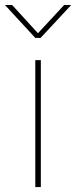

<svg xmlns="http://www.w3.org/2000/svg" viewBox="-78 -760 309 780"><path d="M65.4 0V-515.6H87.9V0ZM-28.8 -739.7 76.2 -625 182.6 -739.7H210.9V-739.3L86.9 -606H65.4L-57.6 -739.3V-739.7Z"/></svg>

Font: Inter Display Thin
Style: Regular
Weight: 100
Designer: Rasmus Andersson
Foundry: rsms
Version: Version 4.000;git-a52131595